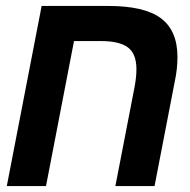

<svg xmlns="http://www.w3.org/2000/svg" viewBox="-20 -626 640 646"><path d="M439 -393.1Q439 -445.3 410.2 -466.6Q381.3 -487.8 320.8 -487.8H229L134.8 0H2.9L120.1 -606H344.2Q465.8 -606 521.5 -564.5Q577.1 -522.9 577.1 -434.1Q577.1 -393.6 567.9 -351.1L500 0H368.2L433.1 -335Q439 -367.7 439 -393.1Z"/></svg>

Font: Liberation Mono
Style: Bold Italic
Weight: 700
Italic angle: -12°
Monospace: yes
Designer: Steve Matteson
Foundry: Ascender Corporation
Version: Version 2.1.5